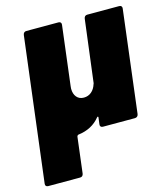

<svg xmlns="http://www.w3.org/2000/svg" viewBox="-118 -605 775 889"><g transform="rotate(-15 269.5 -160.0)"><path d="M383 -520H536Q543 -520 546.5 -516Q550 -512 549 -505L489 -15Q488 -8 483.5 -4Q479 0 472 0H319Q312 0 308.5 -4Q305 -8 306 -15L310 -46Q311 -50 308.5 -51Q306 -52 304 -49Q266 -2 200 6Q195 7 193 13L172 185Q171 192 167 196Q163 200 156 200H3Q-4 200 -7.5 196Q-11 192 -10 185L75 -505Q76 -512 80 -516Q84 -520 91 -520H245Q252 -520 255.5 -516Q259 -512 258 -505L223 -220Q222 -216 222 -208Q222 -183 234.5 -168Q247 -153 269 -153Q290 -153 305.5 -166Q321 -179 328 -202Q330 -205 330 -210L367 -505Q368 -512 372 -516Q376 -520 383 -520Z"/></g></svg>

Font: Barlow Black
Style: Italic
Weight: 900
Italic angle: -7°
Designer: Jeremy Tribby
Foundry: Tribby Type
Version: Version 1.408